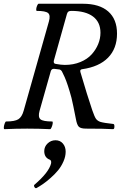

<svg xmlns="http://www.w3.org/2000/svg" viewBox="-26 -686 659 1024"><path d="M-2.9 2.9Q-6.3 1.5 -5.6 -7.6Q-4.9 -16.6 -1 -27.3Q2.9 -38.1 6.8 -38.1Q52.7 -38.1 71.8 -50Q90.8 -62 100.1 -95.2L234.9 -571.8Q244.1 -604.5 230.7 -616.2Q217.3 -627.9 169.9 -627.9Q166.5 -629.4 167.2 -637.9Q168 -646.5 172.1 -656.2Q176.3 -666 180.2 -666H416Q504.4 -666 551.3 -624.8Q598.1 -583.5 598.1 -506.8Q598.1 -427.2 550.3 -378.4Q502.4 -329.6 412.1 -316.9Q398.9 -315.4 402.8 -301.8Q439.5 -176.3 465.8 -99.1Q478 -63.5 485.8 -52.5Q493.7 -41.5 508.8 -36.1Q527.8 -30.3 578.1 -24.9Q584.5 -24.4 584.2 -10.7Q584 2.9 577.1 2.9Q532.2 0 433.1 0Q404.8 0 394.5 -10Q384.3 -20 378.9 -50.8Q362.8 -133.3 355 -165Q335.4 -237.3 318.8 -274.9Q314.9 -283.7 304.2 -305.2Q297.4 -315.9 287.1 -315.9Q265.6 -318.4 264.2 -318.8Q249.5 -320.3 245.1 -307.1L185.1 -95.2Q175.8 -62 189.5 -50Q203.1 -38.1 252.9 -38.1Q256.3 -36.6 255.1 -27.6Q253.9 -18.6 249.5 -7.8Q245.1 2.9 241.2 2.9Q179.7 0 119.1 0Q60.1 0 -2.9 2.9ZM319.8 -339.8Q365.7 -339.8 402.8 -355.2Q439.9 -370.6 462.6 -395.8Q485.4 -420.9 497.6 -450.7Q509.8 -480.5 509.8 -511.2Q509.8 -567.9 470 -597.9Q430.2 -627.9 355 -627.9Q344.2 -627.9 339.1 -624.5Q334 -621.1 331.1 -611.8L261.2 -362.8Q257.8 -346.7 271 -345.2Q300.3 -339.8 319.8 -339.8ZM168.9 316.9Q162.6 319.8 157.7 311.5Q152.8 303.2 158.2 298.8Q233.4 234.4 246.1 187Q249.5 170.4 240.2 166Q210 154.8 210 120.1Q210 96.2 227.8 79.1Q245.6 62 270 62Q294.4 62 309.3 79.3Q324.2 96.7 324.2 123Q324.2 148.4 312.5 175Q300.8 201.7 283.7 222.4Q266.6 243.2 244.1 262.9Q221.7 282.7 203.6 295.2Q185.5 307.6 168.9 316.9Z"/></svg>

Font: Junicode SmCond Medium
Style: Italic
Weight: 500
Width: 4
Italic angle: -11°
Designer: Peter S. Baker
Version: Version 2.206